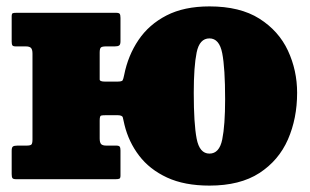

<svg xmlns="http://www.w3.org/2000/svg" viewBox="-20 -560 968 600"><path d="M81.5 -124.5V-392.5Q81.5 -405 77 -410Q72.5 -415 60.5 -415H29.5Q21 -415 18.8 -418.2Q16.5 -421.5 16.5 -430V-509Q16.5 -517.5 20 -518.8Q23.5 -520 32 -520H342.5Q351.5 -520 354 -516.8Q356.5 -513.5 356.5 -504V-431Q356.5 -420.5 352.2 -417.8Q348 -415 338.5 -415H311.5Q299.5 -415 295.5 -411.8Q291.5 -408.5 291.5 -395.5V-333Q291.5 -318.5 291.5 -311.8Q291.5 -305 308 -305H346Q361 -305 363.2 -309Q365.5 -313 368 -325.5Q380 -386.5 412.8 -435Q445.5 -483.5 500.5 -511.8Q555.5 -540 634.5 -540Q730 -540 790.5 -501.8Q851 -463.5 879.8 -401.8Q908.5 -340 908.5 -270Q908.5 -190 879.8 -124.2Q851 -58.5 790.5 -19.2Q730 20 634.5 20Q556.5 20 502 -5.2Q447.5 -30.5 414.8 -73.5Q382 -116.5 369 -170Q365.5 -186 363.8 -193Q362 -200 347 -200H311.5Q300 -200 295.8 -198.8Q291.5 -197.5 291.5 -183V-127.5Q291.5 -115 295.8 -110Q300 -105 312.5 -105H343.5Q351.5 -105 354 -101.8Q356.5 -98.5 356.5 -90V-11Q356.5 -3 352.8 -1.5Q349 0 341 0H30.5Q21.5 0 19 -3.2Q16.5 -6.5 16.5 -16V-89Q16.5 -99.5 20.5 -102.2Q24.5 -105 34.5 -105H62.5Q74.5 -105 78 -108.2Q81.5 -111.5 81.5 -124.5ZM585.5 -270Q585.5 -173.5 594.5 -126.8Q603.5 -80 634.5 -80Q665.5 -80 674.5 -124.2Q683.5 -168.5 683.5 -250Q683.5 -347 674.5 -393.5Q665.5 -440 634.5 -440Q603.5 -440 594.5 -396Q585.5 -352 585.5 -270Z"/></svg>

Font: Besley* Narrow Fatface
Style: Regular
Weight: 900
Width: 4
Designer: Owen Earl
Foundry: indestructible type*
Version: Version 3.000; ttfautohint (v1.8.3)